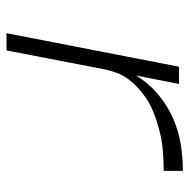

<svg xmlns="http://www.w3.org/2000/svg" viewBox="-16 -566 582 590"><g transform="rotate(90 275.0 -271.0)"><path d="M82 0 185 -530H238L212 -398Q234 -435 268.5 -464.5Q303 -494 343 -511.5Q383 -529 424 -535.5Q465 -542 505 -542V-483Q487 -483 467.5 -482Q448 -481 429.5 -479Q411 -477 392 -472.5Q373 -468 354 -462Q335 -456 316.5 -448Q298 -440 281 -428.5Q264 -417 249 -403Q234 -389 222 -372.5Q210 -356 203.5 -337.5Q197 -319 193 -301L135 0Z"/></g></svg>

Font: Lode Dark
Style: Italic
Weight: 400
Italic angle: -11°
Monospace: yes
Designer: Belleve Invis
Foundry: Belleve Invis
Version: Version 29.2.0; ttfautohint (v1.8.3)